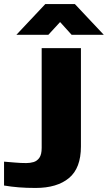

<svg xmlns="http://www.w3.org/2000/svg" viewBox="-154 -752 533 949"><path d="M22 177Q-24 177 -61 174Q-98 171 -134 165V47Q-107 49 -79.5 51.5Q-52 54 -24 54Q-5 54 12 49Q29 44 40.5 28Q52 12 52 -21V-514H246V-28Q246 79 187 128Q128 177 22 177ZM-73 -580 70 -732H216L359 -580H200L143 -643L85 -580Z"/></svg>

Font: Special Gothic Expanded One
Style: Regular
Weight: 400
Designer: Alistair McCready
Foundry: Monolith
Version: Version 1.010; ttfautohint (v1.8.4.7-5d5b)